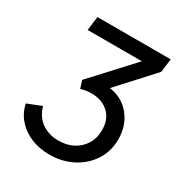

<svg xmlns="http://www.w3.org/2000/svg" viewBox="-176 -874 961 1015"><g transform="rotate(30 305.0 -366.5)"><path d="M268 12Q208 12 157.5 -8.5Q107 -29 72.5 -67.5Q38 -106 26 -160L112 -194Q127 -138 170 -107Q213 -76 273 -76Q324 -76 362.5 -96.5Q401 -117 423.5 -153.5Q446 -190 446 -239Q446 -306 405.5 -343Q365 -380 301 -380Q285 -380 268 -377.5Q251 -375 237 -370L222 -417L446 -660H115L126 -745H573L563 -663L371 -453Q451 -441 498 -382Q545 -323 545 -240Q545 -167 508 -110Q471 -53 408 -20.5Q345 12 268 12Z"/></g></svg>

Font: Plus Jakarta Sans Medium
Style: Italic
Weight: 500
Italic angle: -8°
Designer: Gumpita Rahayu
Foundry: Tokotype
Version: Version 2.071; ttfautohint (v1.8.4.7-5d5b);gftools[0.9.29]